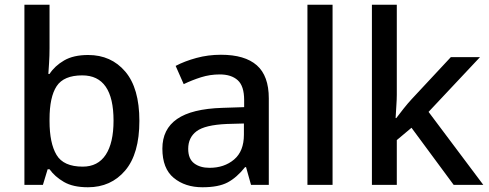

<svg xmlns="http://www.w3.org/2000/svg" viewBox="-20 -780 2065 810"><path d="M189 -577Q189 -544 187 -514Q185 -484 184 -468H189Q211 -502 250.5 -525Q290 -548 352 -548Q449 -548 508.5 -478Q568 -408 568 -270Q568 -131 508 -60.5Q448 10 351 10Q288 10 249.5 -12.5Q211 -35 189 -66H181L161 0H83V-760H189ZM327 -462Q249 -462 219 -416.5Q189 -371 189 -277V-269Q189 -176 218.5 -126.5Q248 -77 329 -77Q393 -77 426 -127Q459 -177 459 -271Q459 -462 327 -462Z M912 -549Q1013 -549 1063.5 -504.5Q1114 -460 1114 -365V0H1039L1018 -75H1014Q979 -31 940.5 -10.5Q902 10 834 10Q761 10 713 -29.5Q665 -69 665 -153Q665 -235 727 -278Q789 -321 918 -325L1010 -328V-358Q1010 -417 983 -441.5Q956 -466 907 -466Q866 -466 828 -454Q790 -442 755 -425L721 -502Q759 -522 808.5 -535.5Q858 -549 912 -549ZM937 -257Q845 -253 809.5 -226.5Q774 -200 774 -152Q774 -110 799 -91Q824 -72 864 -72Q926 -72 967.5 -107Q1009 -142 1009 -212V-259Z M1383 0H1277V-760H1383Z M1654 -380Q1654 -360 1652 -332Q1650 -304 1649 -282H1652Q1663 -297 1682.5 -321.5Q1702 -346 1717 -362L1882 -539H2005L1788 -308L2019 0H1894L1716 -241L1654 -189V0H1549V-760H1654Z"/></svg>

Font: Noto Sans Medium
Style: Regular
Weight: 500
Designer: Monotype Design Team
Foundry: Monotype Imaging Inc.
Version: Version 2.007